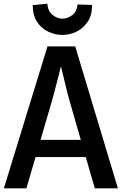

<svg xmlns="http://www.w3.org/2000/svg" viewBox="-20 -1019 660 1039"><path d="M1 0 237 -768H387L618 0H493L355 -478Q349 -498 341.5 -529.5Q334 -561 325.5 -595.5Q317 -630 309.5 -661.5Q302 -693 297 -713H323Q318 -693 310 -661Q302 -629 293 -593.5Q284 -558 275.5 -526Q267 -494 261 -473L123 0ZM143 -169V-262H466V-169ZM236 -999Q239 -959 264 -938.5Q289 -918 318 -918Q347 -918 371.5 -937.5Q396 -957 400 -995L478 -992Q479 -938 455 -902Q431 -866 394.5 -848Q358 -830 317 -830Q277 -830 240 -848Q203 -866 180 -901.5Q157 -937 157 -991Z"/></svg>

Font: Yaldevi SemiBold
Style: Regular
Weight: 600
Designer: Sol Matas, Rajitha Manaperi, Kosala Senevirathne
Foundry: Mooniak
Version: Version 1.100